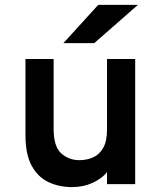

<svg xmlns="http://www.w3.org/2000/svg" viewBox="-20 -752 656 784"><path d="M274 12Q222 12 178.8 -8Q135.5 -28 109.8 -74.5Q84 -121 84 -200V-511H199V-225Q199 -154 229.8 -126Q260.5 -98 304 -98Q334 -98 359.8 -109.2Q385.5 -120.5 401.2 -147.8Q417 -175 417 -223V-511H532V0H417V-49Q396 -23 358.2 -5.5Q320.5 12 274 12ZM239 -576 381 -732H543L365 -576Z"/></svg>

Font: Overpass Mono
Style: Bold
Weight: 700
Monospace: yes
Designer: Delve Withrington, Dave Bailey
Foundry: Delve Fonts LLC
Version: Version 4.000